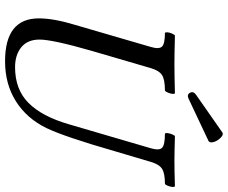

<svg xmlns="http://www.w3.org/2000/svg" viewBox="-92 -808 913 770"><g transform="rotate(90 365.0 -423.5)"><path d="M377 -723.1Q359.9 -714.8 352.5 -728.5Q345.2 -742.2 360.8 -752.9L511.2 -857.9Q520 -864.3 533 -851.3Q545.9 -838.4 550 -823.7Q554.2 -809.1 546.9 -803.2ZM226.1 13.2Q54.2 13.2 54.2 -122.1Q54.2 -182.1 80.1 -267.1L168.9 -571.8Q178.7 -605 167 -616.5Q155.3 -627.9 112.8 -627.9Q109.4 -629.4 110.1 -638.2Q110.8 -647 115.5 -657.5Q120.1 -668 124 -668Q200.2 -666 238.8 -666Q277.8 -666 354 -668Q357.9 -666.5 356.9 -657.7Q356 -648.9 351.3 -638.4Q346.7 -627.9 342.8 -627.9Q300.3 -627.9 282 -616.5Q263.7 -605 253.9 -571.8L184.1 -333Q139.2 -176.8 139.2 -125Q139.2 -77.1 169.9 -52Q200.7 -26.9 250 -26.9Q339.4 -26.9 393.6 -81.1Q447.8 -135.3 479 -243.2L575.2 -571.8Q585 -605.5 573 -616.7Q561 -627.9 517.1 -627.9Q513.2 -629.4 514.2 -638.2Q515.1 -647 519.5 -657.5Q523.9 -668 527.8 -668Q594.2 -666 627.9 -666Q660.6 -666 727.1 -668Q731 -666.5 730.2 -657.7Q729.5 -648.9 725.1 -638.4Q720.7 -627.9 716.8 -627.9Q675.8 -627.9 657.7 -616.5Q639.6 -605 629.9 -571.8L587.9 -430.2Q529.3 -226.1 494.1 -152.8Q455.6 -73.7 386.7 -30.3Q317.9 13.2 226.1 13.2Z"/></g></svg>

Font: Junicode SmCond Medium
Style: Italic
Weight: 500
Width: 4
Italic angle: -11°
Designer: Peter S. Baker
Version: Version 2.206